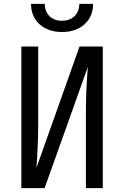

<svg xmlns="http://www.w3.org/2000/svg" viewBox="-20 -970 640 990"><path d="M90 0V-730H177V-320Q177 -284 175.5 -243.5Q174 -203 172 -166.5Q170 -130 168 -105L390 -730H510V0H423V-410Q423 -447 424.5 -487.5Q426 -528 428.5 -564.5Q431 -601 433 -625L210 0ZM300 -805Q228 -805 184 -845Q140 -885 140 -950H211Q211 -911 235 -887Q259 -863 299 -863Q340 -863 364.5 -887Q389 -911 389 -950H460Q460 -885 416 -845Q372 -805 300 -805Z"/></svg>

Font: NKDuy Mono
Style: Regular
Weight: 400
Monospace: yes
Designer: NKDuy
Foundry: NKDuy
Version: Version 2.251; ttfautohint (v1.8.4.7-5d5b)